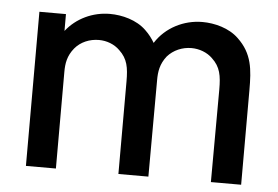

<svg xmlns="http://www.w3.org/2000/svg" viewBox="-45 -638 1011 698"><g transform="rotate(5 460.5 -288.5)"><path d="M799 -530.2C764.6 -563.5 711.5 -577.1 666.7 -577.1C599 -577.1 533.3 -543.8 496.9 -486.5V-485.4C487.5 -501 477.1 -515.6 461.5 -530.2C427.1 -563.5 374 -577.1 329.2 -577.1C266.7 -577.1 207.3 -549 169.8 -501V-562.5H72.9V0H182.3V-352.1C182.3 -383.3 186.5 -411.5 210.4 -440.6C231.3 -465.6 263.5 -479.2 297.9 -479.2C326 -479.2 354.2 -468.8 374 -449C405.2 -419.8 410.4 -388.5 410.4 -337.5V0H519.8L520.8 -344.8V-352.1C520.8 -383.3 525 -411.5 547.9 -440.6C569.8 -465.6 602.1 -479.2 635.4 -479.2C663.5 -479.2 692.7 -468.8 712.5 -449C743.8 -419.8 749 -388.5 749 -337.5L747.9 0H858.3V-344.8C858.3 -420.8 854.2 -478.1 799 -530.2Z"/></g></svg>

Font: Manrope Semibold
Style: Regular
Weight: 600
Width: 4
Designer: Michael Sharanda
Foundry: Michael Sharanda
Version: Version 2.000;PS 002.000;hotconv 1.0.88;makeotf.lib2.5.64775